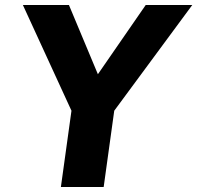

<svg xmlns="http://www.w3.org/2000/svg" viewBox="-20 -743 784 763"><path d="M744 -723H559L369 -448L254 -723H71L264 -303L222 0H392L434 -303Z"/></svg>

Font: United Sans ExtraBold
Style: Italic
Weight: 800
Italic angle: -8°
Designer: Pablo Impallari, Rodrigo Fuenzalida (Modified by Dan O. Williams)
Version: Version 1.000;PS 001.000;hotconv 1.0.88;makeotf.lib2.5.64775